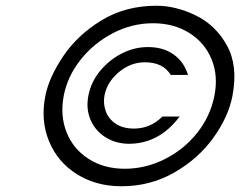

<svg xmlns="http://www.w3.org/2000/svg" viewBox="-20 -649 837 669"><path d="M138 -315Q151 -380 200.5 -453.5Q250 -527 333.5 -578Q417 -629 525 -629Q592 -629 661.5 -595.5Q731 -562 770.5 -491Q810 -420 790 -315Q776 -242 723.5 -169Q671 -96 587.5 -48Q504 0 403 0Q315 0 248 -42Q181 -84 151 -156.5Q121 -229 138 -315ZM288 -316Q297 -363 328.5 -401.5Q360 -440 404 -462.5Q448 -485 495 -485Q550 -485 586 -458.5Q622 -432 635 -388H575Q548 -432 485 -432Q435 -432 394 -397.5Q353 -363 344 -316Q339 -288 348.5 -261.5Q358 -235 383 -218Q408 -201 447 -201Q504 -201 546 -243H606Q582 -211 554.5 -190Q527 -169 495.5 -158.5Q464 -148 430 -148Q384 -148 348 -170.5Q312 -193 295.5 -231.5Q279 -270 288 -316ZM727 -315Q741 -385 717 -443Q693 -501 639 -534.5Q585 -568 513 -568Q440 -568 373.5 -533.5Q307 -499 261 -441Q215 -383 202 -315Q189 -246 212 -188Q235 -130 288.5 -95.5Q342 -61 415 -61Q487 -61 554 -94.5Q621 -128 667 -186Q713 -244 727 -315Z"/></svg>

Font: Teachers[wght] Italic
Style: Regular
Weight: 400
Designer: Alfredo Marco Pradil & Chank Diesel
Version: Version 1.000;Glyphs 3.1.2 (3151)